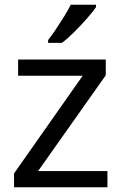

<svg xmlns="http://www.w3.org/2000/svg" viewBox="-20 -786 510 806"><path d="M431 0H39V-58L327 -468H56V-536H424V-470L140 -68H431ZM383 -756Q371 -738 346 -709.5Q321 -681 292.5 -652.5Q264 -624 240 -606H182V-618Q197 -637 214.5 -663Q232 -689 249 -716.5Q266 -744 277 -766H383Z"/></svg>

Font: Noto Sans Soyombo
Style: Regular
Weight: 400
Designer: Monotype Design Team
Foundry: Monotype Imaging Inc.
Version: Version 2.001; ttfautohint (v1.8.4.7-5d5b)